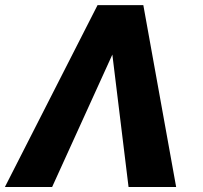

<svg xmlns="http://www.w3.org/2000/svg" viewBox="-22 -748 813 768"><path d="M492.2 0 424.3 -555.2 427.2 -727.5H551.3L682.6 0ZM439 -555.2 186.5 0H-2.4L368.2 -727.5H492.2Z"/></svg>

Font: Inter 17pt ExtraBold
Style: Italic
Weight: 800
Italic angle: -9.3988°
Version: Version 4.001;git-66647c0bb